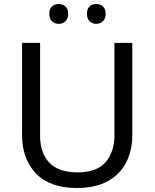

<svg xmlns="http://www.w3.org/2000/svg" viewBox="-20 -928 771 958"><path d="M640 -252Q640 -178 610 -118.5Q580 -59 518.5 -24.5Q457 10 362 10Q229 10 159.5 -62.5Q90 -135 90 -254V-714H180V-251Q180 -164 226.5 -116Q273 -68 367 -68Q464 -68 507.5 -119.5Q551 -171 551 -252V-714H640ZM226 -859Q226 -885 240 -896.5Q254 -908 273 -908Q292 -908 306 -896.5Q320 -885 320 -859Q320 -834 306 -821.5Q292 -809 273 -809Q254 -809 240 -821.5Q226 -834 226 -859ZM414 -859Q414 -885 427.5 -896.5Q441 -908 460 -908Q479 -908 493 -896.5Q507 -885 507 -859Q507 -834 493 -821.5Q479 -809 460 -809Q441 -809 427.5 -821.5Q414 -834 414 -859Z"/></svg>

Font: Go Noto Kurrent-Regular
Style: Regular
Weight: 400
Designer: Monotype Design Team
Foundry: Monotype Imaging Inc.
Version: Version 2.012; ttfautohint (v1.8.4.7-5d5b)